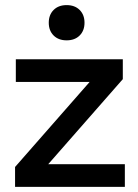

<svg xmlns="http://www.w3.org/2000/svg" viewBox="-20 -732 541 752"><path d="M39 0V-78L331 -411H42V-500H461V-422L169 -89H469V0ZM241 -712Q273 -712 292 -693Q311 -674 311 -643Q311 -612 292 -593Q273 -574 241 -574Q209 -574 190 -593Q171 -612 171 -643Q171 -674 190 -693Q209 -712 241 -712Z"/></svg>

Font: Prodigy Sans Medium
Style: Regular
Weight: 500
Designer: Wei Huang
Foundry: Wei Huang
Version: Version 1.003; ttfautohint (v1.8.3)